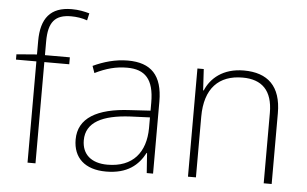

<svg xmlns="http://www.w3.org/2000/svg" viewBox="-53 -846 1497 937"><g transform="rotate(5 695.5 -377.5)"><path d="M273 -496V-530H151V-597C151 -692 183 -730 262 -730C288 -730 317 -726 341 -717L349 -752C324 -759 297 -765 262 -765C158 -765 112 -707 112 -596V-530L12 -522V-496H112V0H151V-496Z M557 -539C496 -539 438 -522 387 -498L399 -464C454 -491 502 -504 556 -504C644 -504 688 -459 688 -345V-305L588 -299C427 -291 336 -238 336 -133C336 -44 393 10 497 10C602 10 655 -37 687 -98H689L696 0H727V-353C727 -482 670 -539 557 -539ZM592 -268 688 -272V-219C687 -101 626 -24 501 -24C422 -24 376 -64 376 -133C376 -221 456 -261 592 -268Z M1125 -540C1022 -540 963 -486 938 -426H935L929 -530H898V0H937V-297C937 -437 1006 -505 1122 -505C1216 -505 1269 -455 1269 -345V0H1308V-347C1308 -479 1242 -540 1125 -540Z"/></g></svg>

Font: Noto Sans Malayalam ExtraLight
Style: Regular
Weight: 200
Designer: Jelle Bosma - Monotype Design Team
Foundry: Monotype Imaging Inc.
Version: Version 2.104